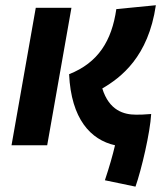

<svg xmlns="http://www.w3.org/2000/svg" viewBox="-20 -547 626 723"><path d="M490.2 155.8C512.7 91.8 545.4 -47.4 549.3 -117.7C515.6 -115.2 512.2 -115.2 492.2 -115.2C446.8 -115.2 391.1 -130.4 365.2 -213.9C435.5 -254.9 538.6 -333 566.9 -527.3L418 -512.7C400.9 -393.6 350.1 -311 240.2 -267.6C248 -99.1 321.3 -20.5 413.1 0C404.3 38.1 391.6 82 375 131.8ZM23.4 0H157.7L249 -517.6H114.7Z"/></svg>

Font: Cascadia Code NF
Style: Bold Italic
Weight: 700
Italic angle: -10°
Monospace: yes
Designer: Aaron Bell
Foundry: Saja Typeworks
Version: Version 2404.023